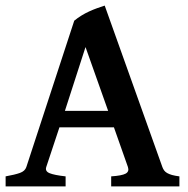

<svg xmlns="http://www.w3.org/2000/svg" viewBox="-20 -663 668 683"><path d="M364.7 -268.6 284.2 -495.6 210.9 -268.6ZM191.4 -210 144.5 -68.8Q139.6 -53.7 156.5 -46.9Q173.3 -40 213.4 -35.6V0H0V-35.6Q33.2 -41.5 51 -47.9Q68.8 -54.2 73.7 -68.8L244.1 -589.4Q255.9 -599.1 269.3 -607.4Q282.7 -615.7 297.1 -622.3Q311.5 -628.9 325.7 -634Q339.8 -639.2 352.5 -643.1L557.6 -68.8Q560.1 -62 564 -56.6Q567.9 -51.3 574.7 -47.4Q581.5 -43.5 592 -40.5Q602.5 -37.6 618.2 -35.6V0H375.5V-35.6Q413.6 -38.1 427 -45.4Q440.4 -52.7 435.1 -68.8L385.3 -210Z"/></svg>

Font: Gentium Basic
Style: Bold
Weight: 700
Designer: J. Victor Gaultney and Annie Olsen
Foundry: SIL International
Version: Version 1.100